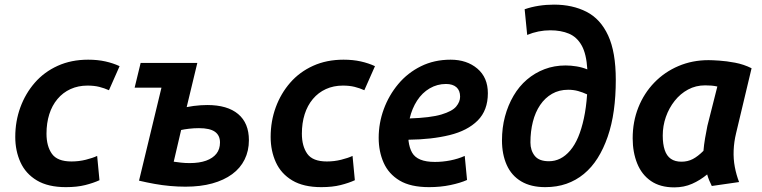

<svg xmlns="http://www.w3.org/2000/svg" viewBox="-20 -796 3295 830"><path d="M265 13Q188 13 139.5 -16Q91 -45 68.5 -94.5Q46 -144 46 -204Q46 -272 68 -332Q90 -392 130.5 -438.5Q171 -485 229.5 -511.5Q288 -538 361 -538Q402 -538 435.5 -530.5Q469 -523 497 -510L451 -406Q431 -415 409 -420.5Q387 -426 358 -426Q318 -426 285 -411Q252 -396 228.5 -368Q205 -340 193 -302Q181 -264 181 -218Q181 -164 204.5 -131Q228 -98 289 -98Q321 -98 351 -105.5Q381 -113 400 -122L410 -17Q384 -5 348.5 4Q313 13 265 13Z M782 11Q749 11 715.5 8Q682 5 648.5 -1Q615 -7 581 -15L678 -417H562L588 -524H833L787 -333Q802 -336 817 -338Q832 -340 847.5 -341Q863 -342 876 -342Q963 -342 1009.5 -303Q1056 -264 1056 -190Q1056 -144 1037.5 -106.5Q1019 -69 983.5 -43Q948 -17 897.5 -3Q847 11 782 11ZM800 -91Q842 -91 871 -101.5Q900 -112 915.5 -131.5Q931 -151 931 -180Q931 -211 909 -226.5Q887 -242 840 -242Q818 -242 797 -239.5Q776 -237 763 -234L731 -97Q745 -95 762.5 -93Q780 -91 800 -91Z M1369 13Q1292 13 1243.5 -16Q1195 -45 1172.5 -94.5Q1150 -144 1150 -204Q1150 -272 1172 -332Q1194 -392 1234.5 -438.5Q1275 -485 1333.5 -511.5Q1392 -538 1465 -538Q1506 -538 1539.5 -530.5Q1573 -523 1601 -510L1555 -406Q1535 -415 1513 -420.5Q1491 -426 1462 -426Q1422 -426 1389 -411Q1356 -396 1332.5 -368Q1309 -340 1297 -302Q1285 -264 1285 -218Q1285 -164 1308.5 -131Q1332 -98 1393 -98Q1425 -98 1455 -105.5Q1485 -113 1504 -122L1514 -17Q1488 -5 1452.5 4Q1417 13 1369 13Z M1835 13Q1755 13 1707.5 -15.5Q1660 -44 1638.5 -92.5Q1617 -141 1617 -200Q1617 -264 1639 -324Q1661 -384 1701.5 -432.5Q1742 -481 1799.5 -509.5Q1857 -538 1928 -538Q1998 -538 2043.5 -499.5Q2089 -461 2089 -393Q2089 -319 2045 -275Q2001 -231 1923.5 -212Q1846 -193 1746 -192Q1746 -191 1746 -189.5Q1746 -188 1746 -187Q1750 -156 1761.5 -136Q1773 -116 1797.5 -106Q1822 -96 1860 -96Q1893 -96 1926.5 -102.5Q1960 -109 1989 -122L1999 -18Q1970 -5 1927 4Q1884 13 1835 13ZM1751 -284Q1841 -287 1888 -301Q1935 -315 1952 -335.5Q1969 -356 1969 -378Q1969 -405 1953 -419Q1937 -433 1908 -433Q1870 -433 1837.5 -414Q1805 -395 1783 -361Q1761 -327 1751 -284Z M2337 13Q2275 13 2233 -12Q2191 -37 2170.5 -83Q2150 -129 2150 -189Q2150 -244 2163 -292.5Q2176 -341 2200 -382Q2224 -423 2258 -452Q2292 -481 2334 -497Q2376 -513 2425 -513Q2448 -513 2472.5 -509Q2497 -505 2519 -496Q2515 -563 2494.5 -599.5Q2474 -636 2439.5 -650.5Q2405 -665 2359 -665Q2333 -665 2308 -660Q2283 -655 2259 -645L2248 -756Q2277 -766 2309 -771Q2341 -776 2375 -776Q2455 -776 2515.5 -745Q2576 -714 2609 -642.5Q2642 -571 2642 -451Q2642 -380 2633.5 -318.5Q2625 -257 2607 -205Q2589 -153 2563.5 -112.5Q2538 -72 2504 -44Q2470 -16 2428.5 -1.5Q2387 13 2337 13ZM2353 -99Q2379 -99 2402 -110.5Q2425 -122 2445 -145.5Q2465 -169 2479.5 -203.5Q2494 -238 2504 -284Q2514 -330 2518 -388Q2499 -397 2479 -402.5Q2459 -408 2436 -408Q2397 -408 2366.5 -390.5Q2336 -373 2315 -342Q2294 -311 2283.5 -269.5Q2273 -228 2273 -180Q2273 -146 2291.5 -122.5Q2310 -99 2353 -99Z M2895 14Q2834 14 2794 -13.5Q2754 -41 2734.5 -89.5Q2715 -138 2715 -198Q2715 -270 2739.5 -331.5Q2764 -393 2808.5 -439Q2853 -485 2913 -510.5Q2973 -536 3043 -536Q3058 -536 3089 -534Q3120 -532 3157.5 -525Q3195 -518 3229 -501L3162 -220Q3153 -183 3151.5 -146Q3150 -109 3156.5 -74.5Q3163 -40 3175 -9L3057 8Q3051 -4 3046 -16Q3041 -28 3037 -42Q3007 -17 2972 -1.5Q2937 14 2895 14ZM2926 -97Q2953 -97 2975 -108.5Q2997 -120 3021 -144Q3023 -169 3028 -198.5Q3033 -228 3038 -252L3081 -422Q3067 -425 3055 -426Q3043 -427 3028 -427Q2988 -427 2954.5 -409Q2921 -391 2896.5 -360Q2872 -329 2858.5 -290.5Q2845 -252 2845 -210Q2845 -173 2853.5 -147.5Q2862 -122 2880 -109.5Q2898 -97 2926 -97Z"/></svg>

Font: Ubuntu Sans
Style: Bold Italic
Weight: 700
Italic angle: -13.5°
Designer: Dalton Maag Ltd
Foundry: Dalton Maag Ltd
Version: Version 1.006